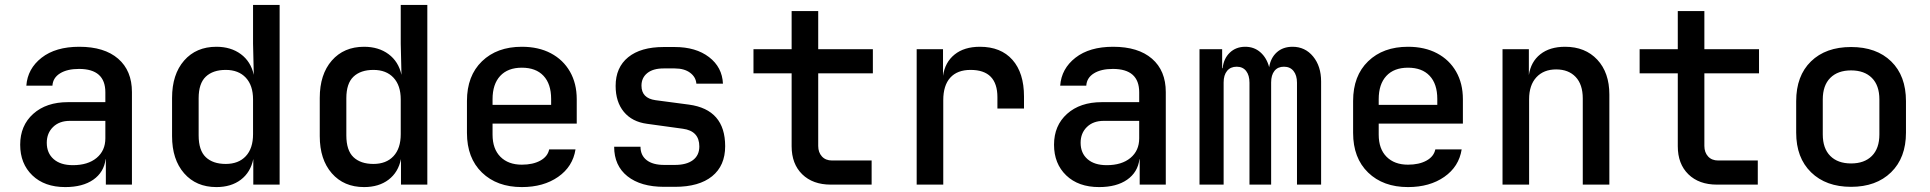

<svg xmlns="http://www.w3.org/2000/svg" viewBox="-20 -750 7840 780"><path d="M245 10Q161 10 111.5 -37.5Q62 -85 62 -162Q62 -240 115 -287.5Q168 -335 256 -335H408V-375Q408 -470 301 -470Q253 -470 224 -452Q195 -434 193 -402H87Q92 -471 149 -515.5Q206 -560 302 -560Q404 -560 460 -511.5Q516 -463 516 -376V0H410V-103H409Q402 -50 359 -20Q316 10 245 10ZM276 -79Q337 -79 372.5 -108.5Q408 -138 408 -188V-259H264Q221 -259 195.5 -234Q170 -209 170 -170Q170 -128 198 -103.5Q226 -79 276 -79Z M859 10Q777 10 728 -46Q679 -102 679 -197V-352Q679 -448 728 -504Q777 -560 859 -560Q918 -560 958.5 -530Q999 -500 1011 -446L1008 -573V-730H1116V0H1009V-104Q998 -50 958.5 -20Q919 10 859 10ZM897 -84Q949 -84 978.5 -115.5Q1008 -147 1008 -205V-346Q1008 -403 978.5 -434.5Q949 -466 897 -466Q845 -466 816 -438.5Q787 -411 787 -351V-200Q787 -139 816 -111.5Q845 -84 897 -84Z M1459 10Q1377 10 1328 -46Q1279 -102 1279 -197V-352Q1279 -448 1328 -504Q1377 -560 1459 -560Q1518 -560 1558.5 -530Q1599 -500 1611 -446L1608 -573V-730H1716V0H1609V-104Q1598 -50 1558.5 -20Q1519 10 1459 10ZM1497 -84Q1549 -84 1578.5 -115.5Q1608 -147 1608 -205V-346Q1608 -403 1578.5 -434.5Q1549 -466 1497 -466Q1445 -466 1416 -438.5Q1387 -411 1387 -351V-200Q1387 -139 1416 -111.5Q1445 -84 1497 -84Z M2100 10Q1999 10 1938 -49Q1877 -108 1877 -210V-340Q1877 -442 1938 -501Q1999 -560 2100 -560Q2168 -560 2218 -533.5Q2268 -507 2295.5 -459Q2323 -411 2323 -347V-248H1981V-203Q1981 -145 2013 -113Q2045 -81 2100 -81Q2145 -81 2175 -97.5Q2205 -114 2211 -143H2318Q2307 -73 2247.5 -31.5Q2188 10 2100 10ZM1981 -347V-324H2219V-348Q2219 -409 2188 -442Q2157 -475 2100 -475Q2043 -475 2012 -441.5Q1981 -408 1981 -347Z M2678 9Q2583 9 2529 -34Q2475 -77 2475 -154H2582Q2582 -119 2607 -99.5Q2632 -80 2678 -80H2722Q2769 -80 2795 -99.5Q2821 -119 2821 -155Q2821 -218 2754 -227L2609 -247Q2548 -255 2514.5 -295.5Q2481 -336 2481 -401Q2481 -476 2532 -517.5Q2583 -559 2676 -559H2721Q2807 -559 2860.5 -518Q2914 -477 2917 -410H2809Q2807 -437 2783.5 -454.5Q2760 -472 2721 -472H2676Q2633 -472 2609.5 -453Q2586 -434 2586 -402Q2586 -351 2643 -343L2779 -325Q2926 -305 2926 -156Q2926 -77 2873 -34Q2820 9 2722 9Z M3355 0Q3282 0 3239 -42Q3196 -84 3196 -156V-452H3041V-550H3196V-705H3304V-550H3526V-452H3304V-157Q3304 -131 3319 -114.5Q3334 -98 3360 -98H3521V0Z M3704 0V-550H3811V-442Q3819 -497 3858 -528.5Q3897 -560 3961 -560Q4046 -560 4093 -507Q4140 -454 4140 -358V-309H4032V-355Q4032 -466 3923 -466Q3869 -466 3840.5 -434.5Q3812 -403 3812 -343V0Z M4445 10Q4361 10 4311.5 -37.5Q4262 -85 4262 -162Q4262 -240 4315 -287.5Q4368 -335 4456 -335H4608V-375Q4608 -470 4501 -470Q4453 -470 4424 -452Q4395 -434 4393 -402H4287Q4292 -471 4349 -515.5Q4406 -560 4502 -560Q4604 -560 4660 -511.5Q4716 -463 4716 -376V0H4610V-103H4609Q4602 -50 4559 -20Q4516 10 4445 10ZM4476 -79Q4537 -79 4572.5 -108.5Q4608 -138 4608 -188V-259H4464Q4421 -259 4395.5 -234Q4370 -209 4370 -170Q4370 -128 4398 -103.5Q4426 -79 4476 -79Z M4853 0V-550H4945V-473H4947Q4951 -512 4976 -536Q5001 -560 5039 -560Q5075 -560 5100.5 -537.5Q5126 -515 5136 -477Q5142 -515 5167 -537.5Q5192 -560 5231 -560Q5282 -560 5314.5 -520.5Q5347 -481 5347 -419V0H5249V-414Q5249 -444 5235 -461.5Q5221 -479 5196 -479Q5171 -479 5157.5 -462Q5144 -445 5144 -415V0H5056V-414Q5056 -444 5042.5 -461.5Q5029 -479 5004 -479Q4979 -479 4965 -462Q4951 -445 4951 -415V0Z M5700 10Q5599 10 5538 -49Q5477 -108 5477 -210V-340Q5477 -442 5538 -501Q5599 -560 5700 -560Q5768 -560 5818 -533.5Q5868 -507 5895.5 -459Q5923 -411 5923 -347V-248H5581V-203Q5581 -145 5613 -113Q5645 -81 5700 -81Q5745 -81 5775 -97.5Q5805 -114 5811 -143H5918Q5907 -73 5847.5 -31.5Q5788 10 5700 10ZM5581 -347V-324H5819V-348Q5819 -409 5788 -442Q5757 -475 5700 -475Q5643 -475 5612 -441.5Q5581 -408 5581 -347Z M6084 0V-550H6191V-445Q6199 -499 6237.5 -529.5Q6276 -560 6338 -560Q6420 -560 6469 -507.5Q6518 -455 6518 -366V0H6410V-350Q6410 -407 6381 -437.5Q6352 -468 6302 -468Q6251 -468 6221.5 -436Q6192 -404 6192 -347V0Z M6955 0Q6882 0 6839 -42Q6796 -84 6796 -156V-452H6641V-550H6796V-705H6904V-550H7126V-452H6904V-157Q6904 -131 6919 -114.5Q6934 -98 6960 -98H7121V0Z M7500 9Q7398 9 7337.5 -50Q7277 -109 7277 -211V-339Q7277 -442 7337 -500.5Q7397 -559 7500 -559Q7603 -559 7663 -500.5Q7723 -442 7723 -339V-211Q7723 -109 7662.5 -50Q7602 9 7500 9ZM7500 -86Q7554 -86 7584.5 -116.5Q7615 -147 7615 -204V-346Q7615 -403 7584.5 -433.5Q7554 -464 7500 -464Q7446 -464 7415.5 -433.5Q7385 -403 7385 -346V-204Q7385 -147 7415.5 -116.5Q7446 -86 7500 -86Z"/></svg>

Font: JetBrains Mono SemiBold
Style: Regular
Weight: 472
Monospace: yes
Designer: Philipp Nurullin, Konstantin Bulenkov
Foundry: JetBrains
Version: Version 2.305; ttfautohint (v1.8.4.7-5d5b)